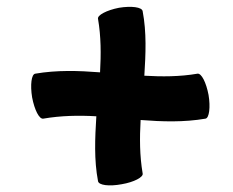

<svg xmlns="http://www.w3.org/2000/svg" viewBox="-20 -551 688 568"><path d="M108 -200C160 -209 213 -210 265 -207C261 -142 258 -78 270 -15C272 -3 303 1 340 -6C376 -12 405 -27 402 -38C393 -91 393 -143 396 -196C460 -191 524 -189 588 -200C599 -202 603 -234 597 -270C590 -307 576 -335 564 -333C512 -324 459 -324 407 -327C411 -391 414 -455 402 -518C400 -530 369 -534 332 -528C296 -521 267 -506 270 -495C279 -443 279 -390 276 -337C212 -342 148 -344 84 -333C73 -331 69 -300 75 -263C82 -226 96 -198 108 -200Z"/></svg>

Font: Nupuram Expanded Bold
Style: Regular
Weight: 700
Width: 7
Designer: Santhosh Thottingal (santhosh.thottingal@gmail.com)
Foundry: SMC
Version: Version 1.000